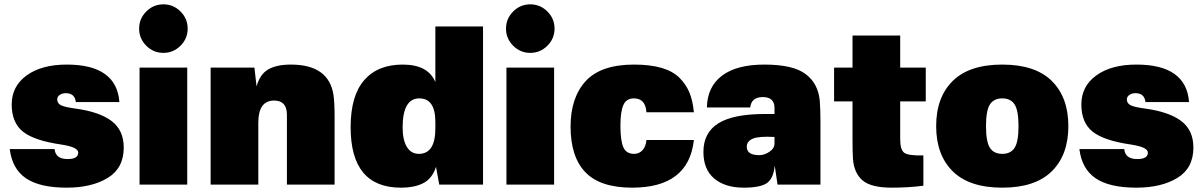

<svg xmlns="http://www.w3.org/2000/svg" viewBox="-20 -852 5550 886"><path d="M288 -554Q518 -554 531 -381H330Q325 -422 284 -422Q267 -422 255.5 -414Q244 -406 244 -393Q244 -376 260 -367Q276 -358 328 -351Q439 -336 495 -293.5Q551 -251 551 -171Q551 -76 477 -31Q403 14 288 14Q163 14 99.5 -29.5Q36 -73 25 -164H232Q236 -118 292 -118Q341 -118 341 -148Q341 -173 263 -185Q138 -203 86 -244.5Q34 -286 34 -370Q34 -454 103 -504Q172 -554 288 -554Z M844 -540V0H624V-540ZM655 -641Q622 -674 622 -720Q622 -766 655 -799Q688 -832 734 -832Q780 -832 813 -799Q846 -766 846 -720Q846 -674 813 -641Q780 -608 734 -608Q688 -608 655 -641Z M1322 -554Q1498 -554 1519 -413Q1524 -379 1524 -312V0H1304V-322Q1304 -388 1245 -388Q1172 -388 1172 -286V0H952V-540H1154L1164 -453Q1179 -509 1217.5 -531.5Q1256 -554 1322 -554Z M2209 -730V0H2007L1992 -82Q1975 -29 1934.5 -7.5Q1894 14 1830 14Q1598 14 1598 -265Q1598 -410 1660.5 -482Q1723 -554 1838 -554Q1956 -554 1989 -473V-730ZM1838 -264Q1838 -206 1857.5 -174Q1877 -142 1913 -142Q1989 -142 1989 -260V-289Q1989 -398 1915 -398Q1838 -398 1838 -264Z M2537 -540V0H2317V-540ZM2348 -641Q2315 -674 2315 -720Q2315 -766 2348 -799Q2381 -832 2427 -832Q2473 -832 2506 -799Q2539 -766 2539 -720Q2539 -674 2506 -641Q2473 -608 2427 -608Q2381 -608 2348 -641Z M2906 -554Q2981 -554 3033.5 -538.5Q3086 -523 3116.5 -492Q3147 -461 3162 -423.5Q3177 -386 3182 -334H2963Q2959 -398 2905 -398Q2870 -398 2856.5 -367Q2843 -336 2843 -272Q2843 -203 2856.5 -172.5Q2870 -142 2906 -142Q2930 -142 2945.5 -159.5Q2961 -177 2963 -206H3182Q3158 14 2897 14Q2750 14 2681.5 -57Q2613 -128 2613 -268Q2613 -402 2683 -478Q2753 -554 2906 -554Z M3507 -554Q3640 -554 3698 -510Q3756 -466 3763 -386Q3766 -346 3766 -295V0H3568L3555 -88Q3549 -27 3518 -6.5Q3487 14 3412 14Q3326 14 3276 -28Q3226 -70 3226 -151Q3226 -240 3295 -283Q3364 -326 3510 -326H3554V-354Q3554 -404 3500 -404Q3447 -404 3442 -356H3242Q3244 -452 3312 -503Q3380 -554 3507 -554ZM3426 -175Q3426 -136 3484 -136Q3507 -136 3530.5 -151.5Q3554 -167 3554 -191V-220Q3481 -224 3453.5 -212Q3426 -200 3426 -175Z M4134 -209Q4134 -160 4153.5 -146.5Q4173 -133 4241 -135V5Q4173 14 4095 14Q4000 14 3960.5 -19.5Q3921 -53 3916 -119Q3914 -150 3914 -205V-384H3829V-540H3914V-688H4134V-540H4252V-384H4134Z M4548 -370Q4530 -342 4530 -270Q4530 -198 4548 -170Q4566 -142 4605 -142Q4644 -142 4662 -170Q4680 -198 4680 -270Q4680 -342 4662 -370Q4644 -398 4605 -398Q4566 -398 4548 -370ZM4376.5 -61.5Q4300 -137 4300 -270Q4300 -403 4376.5 -478.5Q4453 -554 4605 -554Q4757 -554 4833.5 -478.5Q4910 -403 4910 -270Q4910 -137 4833.5 -61.5Q4757 14 4605 14Q4453 14 4376.5 -61.5Z M5224 -554Q5454 -554 5467 -381H5266Q5261 -422 5220 -422Q5203 -422 5191.5 -414Q5180 -406 5180 -393Q5180 -376 5196 -367Q5212 -358 5264 -351Q5375 -336 5431 -293.5Q5487 -251 5487 -171Q5487 -76 5413 -31Q5339 14 5224 14Q5099 14 5035.5 -29.5Q4972 -73 4961 -164H5168Q5172 -118 5228 -118Q5277 -118 5277 -148Q5277 -173 5199 -185Q5074 -203 5022 -244.5Q4970 -286 4970 -370Q4970 -454 5039 -504Q5108 -554 5224 -554Z"/></svg>

Font: Nacelle Black
Style: Regular
Weight: 900
Designer: Sora Sagano
Foundry: Sora Sagano
Version: Version 1.000;FEAKit 1.0